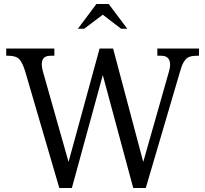

<svg xmlns="http://www.w3.org/2000/svg" viewBox="-20 -944 1030 964"><path d="M106.9 -584Q93.8 -627.4 77.6 -645.8Q61.5 -664.1 22 -664.1H11.2V-700.2H252.9V-664.1H233.9Q173.3 -664.1 195.8 -584L324.2 -130.9L480 -700.2H547.9L699.2 -130.9L828.1 -584Q839.4 -621.1 829.6 -642.6Q819.8 -664.1 790 -664.1H770V-700.2H979V-664.1H969.2Q947.8 -664.1 933.3 -659.4Q918.9 -654.8 909.7 -642.8Q900.4 -630.9 895.5 -618.9Q890.6 -606.9 883.8 -584L711.9 0H648.9L496.1 -566.9L340.8 0H277.8ZM371.1 -799.8 463.9 -923.8H525.9L619.1 -799.8H587.9L496.1 -870.1L402.8 -799.8Z"/></svg>

Font: LT Superior Serif
Style: Regular
Weight: 400
Designer: Daniel Lyons
Foundry: LyonsType
Version: Version 2.120;FEAKit 1.0